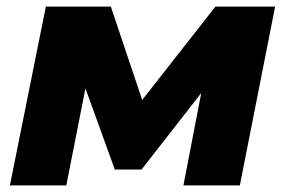

<svg xmlns="http://www.w3.org/2000/svg" viewBox="-20 -562 865 582"><path d="M10 0 119 -542H316L411 -259L633 -542H814L707 0H536L590 -280L409 -48H328L239 -294L181 0Z"/></svg>

Font: Montserrat ExtraBold
Style: Italic
Weight: 800
Italic angle: -11.3°
Designer: Julieta Ulanovsky
Foundry: Julieta Ulanovsky
Version: Version 9.000; ttfautohint (v1.8.4.7-5d5b)